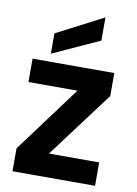

<svg xmlns="http://www.w3.org/2000/svg" viewBox="-90 -871 663 930"><g transform="rotate(10 241.5 -406.0)"><path d="M197 -115H444V0H38V-113L280 -439H39V-554H441V-441ZM352 -698 122 -593V-693L352 -812Z"/></g></svg>

Font: MSTAGE SemiBold
Style: Regular
Weight: 600
Designer: Ninad Kale (Devanagari), Jonny Pinhorn (Latin)
Foundry: Indian Type Foundry
Version: 4.004